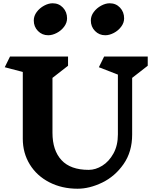

<svg xmlns="http://www.w3.org/2000/svg" viewBox="-20 -1131 938 1171"><path d="M186 -1006Q186 -1034 204 -1058Q222 -1082 249 -1096.5Q276 -1111 301 -1111Q339 -1111 364 -1084.5Q389 -1058 389 -1019Q389 -992 371 -968Q353 -944 326 -930Q299 -916 274 -916Q237 -916 211.5 -942Q186 -968 186 -1006ZM534 -1006Q534 -1034 552 -1058Q570 -1082 597 -1096.5Q624 -1111 649 -1111Q687 -1111 712 -1084.5Q737 -1058 737 -1019Q737 -992 719 -968Q701 -944 674 -930Q647 -916 622 -916Q585 -916 559.5 -942Q534 -968 534 -1006ZM786 -656V-310Q786 -205 733.5 -130Q681 -55 603.5 -17.5Q526 20 453 20Q357 20 280.5 -19.5Q204 -59 161.5 -128.5Q119 -198 119 -285V-692L9 -721L41 -786H395V-730L300 -656V-321Q300 -214 355 -154.5Q410 -95 521 -95Q563 -95 604 -120.5Q645 -146 672 -195Q699 -244 699 -311V-676L583 -721L615 -786H881V-730Z"/></svg>

Font: Inknut Antiqua
Style: Bold
Weight: 700
Designer: Claus Eggers Sørensen
Foundry: Claus Eggers Sørensen
Version: Version 1.003; ttfautohint (v1.8.2) -l 8 -r 50 -G 200 -x 14 